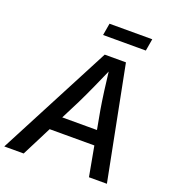

<svg xmlns="http://www.w3.org/2000/svg" viewBox="-182 -1035 1047 1158"><g transform="rotate(20 341.5 -456.5)"><path d="M-22 0 357.9 -727.5H494.1L636.7 0H521.5L447.3 -405.3Q439.5 -451.2 430.2 -519.3Q420.9 -587.4 410.2 -681.2H433.6Q394 -590.8 363.3 -522.9Q332.5 -455.1 308.1 -405.3L102.5 0ZM150.9 -191.4 166 -284.2H542.5L527.3 -191.4ZM595.7 -912.6 582.5 -835.4H308.1L321.3 -912.6Z"/></g></svg>

Font: Inter 16pt Medium
Style: Italic
Weight: 500
Italic angle: -9.3988°
Version: Version 4.001;git-66647c0bb